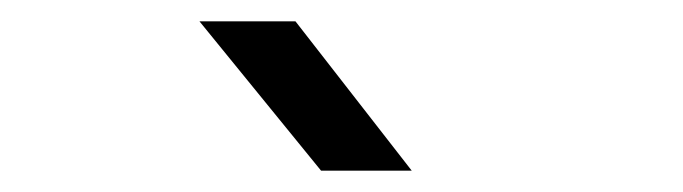

<svg xmlns="http://www.w3.org/2000/svg" viewBox="-20 -805 640 180"><path d="M281 -645H366L257 -785H167Z"/></svg>

Font: JetBrains Mono Light
Style: Regular
Weight: 336
Monospace: yes
Designer: Philipp Nurullin, Konstantin Bulenkov
Foundry: JetBrains
Version: Version 2.305